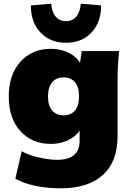

<svg xmlns="http://www.w3.org/2000/svg" viewBox="-20 -783 697 1027"><path d="M145 -753.9 253.9 -763.2Q257.3 -718.3 277.8 -694.1Q298.3 -669.9 333 -669.9Q367.7 -669.9 388.2 -694.1Q408.7 -718.3 412.1 -763.2L521 -753.9Q521 -663.6 469.2 -608.9Q417.5 -554.2 333 -554.2Q248.5 -554.2 196.8 -608.9Q145 -663.6 145 -753.9ZM305.2 224.1Q155.3 224.1 62 172.9L96.2 25.9Q131.8 46.4 186.5 59.1Q241.2 71.8 286.1 71.8Q405.8 71.8 405.8 -29.8V-84Q384.8 -51.8 343 -32.5Q301.3 -13.2 252.9 -13.2Q150.9 -13.2 88.9 -81.8Q26.9 -150.4 26.9 -267.1Q26.9 -383.3 89.1 -452.6Q151.4 -522 252.9 -522Q303.7 -522 346.2 -501.2Q388.7 -480.5 408.2 -446.8L417 -509.8H617.2Q608.9 -428.2 608.9 -365.2V-53.2Q608.9 80.6 530.8 152.3Q452.6 224.1 305.2 224.1ZM320.8 -166Q359.4 -166 381.1 -191.9Q402.8 -217.8 402.8 -267.1Q402.8 -317.4 381.1 -343.3Q359.4 -369.1 320.8 -369.1Q281.2 -369.1 259 -343Q236.8 -316.9 236.8 -267.1Q236.8 -217.8 259 -191.9Q281.2 -166 320.8 -166Z"/></svg>

Font: Mulish ExtraBlack
Style: Regular
Weight: 1000
Designer: Vernon Adams
Foundry: Vernon Adams
Version: Version 3.603; ttfautohint (v1.8.3)